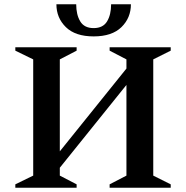

<svg xmlns="http://www.w3.org/2000/svg" viewBox="-20 -882 875 902"><path d="M52 0V-16L136 -57V-603L52 -644V-660H340V-644L261 -603V-171L574 -560V-603L495 -644V-660H782V-644L700 -603V-57L782 -16V0H495V-16L574 -57V-483L261 -94V-57L340 -16V0ZM420 -711Q334 -711 289.5 -754.5Q245 -798 245 -862H338Q338 -813 357 -781.5Q376 -750 420 -750Q464 -750 483 -781.5Q502 -813 502 -862H595Q595 -798 550.5 -754.5Q506 -711 420 -711Z"/></svg>

Font: Spectral SC SemiBold
Style: Regular
Weight: 600
Designer: Jean-Baptiste Levee
Foundry: Production Type
Version: Version 2.001